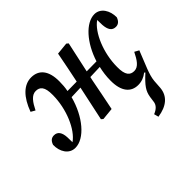

<svg xmlns="http://www.w3.org/2000/svg" viewBox="-159 -723 1194 1194"><g transform="rotate(-45 437.5 -126.5)"><path d="M672 12C702 12 728 2 752 -17L758 -12C698 43 678 71 671 117L666 153C663 180 643 198 613 210L621 240C703 228 750 188 756 122L760 64C765 12 792 -41 826 -129C827 -131 828 -134 829 -136L800 -152C776 -104 753 -67 716 -67C680 -67 657 -89 658 -160C658 -283 712 -410 777 -455L778 -411C781 -367 796 -342 829 -342C848 -342 864 -351 875 -380C876 -439 844 -493 790 -493C714 -493 631 -400 592 -276L505 -275L549 -477L537 -487L457 -479C443 -409 431 -342 416 -274L334 -273C339 -298 341 -324 341 -350C342 -446 301 -492 236 -493C168 -494 115 -439 80 -344L108 -328C132 -376 157 -413 194 -413C230 -413 253 -392 252 -321C252 -198 197 -71 131 -26L130 -70C128 -113 112 -138 80 -138C60 -138 44 -129 34 -100C32 -41 64 12 119 12C201 12 289 -92 325 -228L406 -231L357 -2L369 8L449 0C464 -72 477 -141 491 -212L496 -234L582 -237C574 -203 569 -167 569 -130C568 -34 609 12 672 12Z"/></g></svg>

Font: Source Serif Pro Semibold
Style: Italic
Weight: 600
Italic angle: -12°
Designer: Frank Grießhammer
Foundry: Adobe Systems Incorporated
Version: Version 3.001;hotconv 1.0.111;makeotfexe 2.5.65597